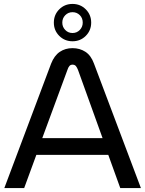

<svg xmlns="http://www.w3.org/2000/svg" viewBox="-20 -957 739 977"><path d="M2 0 240 -633Q256 -674 284 -693Q312 -712 349 -712Q386 -712 414.5 -693.5Q443 -675 458 -634L697 0H592L531 -169H165L103 0ZM195 -254H502L377 -601Q372 -614 366 -621Q360 -628 349 -628Q339 -628 333 -621Q327 -614 323 -601ZM349 -747Q309 -747 281.5 -774.5Q254 -802 254 -842Q254 -882 281.5 -909.5Q309 -937 349 -937Q389 -937 416.5 -909.5Q444 -882 444 -842Q444 -802 416.5 -774.5Q389 -747 349 -747ZM349 -789Q371 -789 386 -804.5Q401 -820 401 -842Q401 -865 386 -880Q371 -895 349 -895Q327 -895 312 -879.5Q297 -864 297 -842Q297 -820 312 -804.5Q327 -789 349 -789Z"/></svg>

Font: MuseoModerno Thin
Style: Regular
Weight: 400
Version: Version 1.003